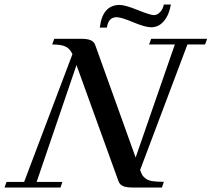

<svg xmlns="http://www.w3.org/2000/svg" viewBox="-49 -836 943 856"><path d="M625 -714.4Q598.6 -714.4 544.9 -736.8Q491.2 -759.3 471.2 -759.3Q433.6 -759.3 427.7 -712.9H396Q407.7 -814 484.9 -814Q508.3 -814 564.9 -791.3Q621.6 -768.6 637.2 -768.6Q652.8 -768.6 665.8 -783.2Q678.7 -797.9 681.2 -815.9H712.9Q705.1 -770 681.9 -742.2Q658.7 -714.4 625 -714.4ZM-28.8 0 -20 -24.9H58.6L273.9 -594.2Q264.6 -616.7 245.6 -627.2Q226.6 -637.7 183.6 -637.7L192.9 -663.1H312.5Q340.3 -663.1 355.2 -656.7Q370.1 -650.4 375.5 -635.3L555.7 -133.8L730.5 -637.7H615.7L625 -663.1H874.5L865.2 -637.7H786.6L575.7 -78.1Q581.1 -62.5 585.7 -54.9Q590.3 -47.4 601.3 -39.3Q612.3 -31.2 631.6 -28.3Q650.9 -25.4 681.6 -25.4L672.9 0H541.5Q513.7 0 499 -6.6Q484.4 -13.2 479 -28.8L292 -545.9L114.3 -24.9H229L220.7 0Z"/></svg>

Font: Elstob 18pt Medium
Style: Italic
Weight: 500
Italic angle: -20°
Designer: Peter S. Baker
Version: Version 1.015